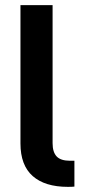

<svg xmlns="http://www.w3.org/2000/svg" viewBox="-20 -727 340 747"><path d="M252 -101.6H269.5V-1Q260.7 0 244.1 0Q154.8 0 107.2 -42Q59.6 -84 59.6 -168.9V-707H184.6V-169.9Q184.6 -135.3 200.4 -118.4Q216.3 -101.6 252 -101.6Z"/></svg>

Font: Pretendard Std SemiBold
Style: Regular
Weight: 600
Designer: Base glyphs from Inter by Rasmus Andersson; Hangeul glyphs from Noto Sans CJK(Source Han Sans) by Jang Soo-young and Kan
Foundry: Kil Hyung-jin
Version: Version 1.309